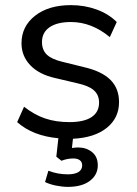

<svg xmlns="http://www.w3.org/2000/svg" viewBox="-20 -535 536 750"><path d="M265 7 261 43Q277 41 285 41Q317 41 339.5 59Q362 77 362 111Q362 148 331 171.5Q300 195 245 195Q224 195 199 190Q174 185 156 176L169 132Q205 146 245 146Q272 146 286.5 137Q301 128 301 111Q301 98 292 91Q283 84 266 84Q243 84 220 93L200 77L208 5Q108 -4 47 -58L74 -118Q115 -86 157 -72Q199 -58 251 -58Q308 -58 337.5 -77.5Q367 -97 367 -134Q367 -164 347 -182Q327 -200 281 -210L196 -230Q133 -244 98.5 -280Q64 -316 64 -366Q64 -432 117 -473.5Q170 -515 257 -515Q310 -515 357 -498Q404 -481 436 -449L409 -390Q338 -449 257 -449Q203 -449 173.5 -428.5Q144 -408 144 -371Q144 -340 162.5 -322Q181 -304 222 -294L307 -273Q377 -257 411 -223.5Q445 -190 445 -136Q445 -74 397 -35.5Q349 3 265 7Z"/></svg>

Font: Muli
Style: Regular
Weight: 400
Designer: Vernon Adams
Foundry: Vernon Adams
Version: Version 2.000